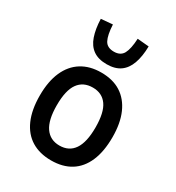

<svg xmlns="http://www.w3.org/2000/svg" viewBox="-181 -860 898 980"><g transform="rotate(30 268.0 -370.5)"><path d="M269 9Q201 9 153 -20.5Q105 -50 79.5 -108Q54 -166 54 -250Q54 -333 79.5 -390.5Q105 -448 153 -478Q201 -508 268 -508Q337 -508 384 -478Q431 -448 456.5 -390.5Q482 -333 482 -250Q482 -166 457 -108Q432 -50 384.5 -20.5Q337 9 269 9ZM268 -78Q324 -78 353 -120.5Q382 -163 382 -250Q382 -338 353 -379Q324 -420 269 -420Q213 -420 183.5 -379Q154 -338 154 -250Q154 -163 183.5 -120.5Q213 -78 268 -78ZM269 -558Q220 -558 189.5 -579.5Q159 -601 144.5 -643Q130 -685 128 -744L196 -750Q199 -689 214 -660.5Q229 -632 269 -632Q308 -632 323.5 -660.5Q339 -689 342 -750L410 -744Q409 -685 394 -643Q379 -601 348.5 -579.5Q318 -558 269 -558Z"/></g></svg>

Font: Nunito Sans 7pt Condensed SemiBold
Style: Regular
Weight: 600
Width: 3
Designer: Vernon Adams
Foundry: Vernon Adams
Version: Version 3.101;gftools[0.9.27]